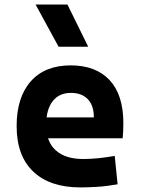

<svg xmlns="http://www.w3.org/2000/svg" viewBox="-20 -815 626 845"><path d="M334 9.8Q199.6 9.8 126.4 -59.8Q53.2 -129.4 53.2 -259.8Q53.2 -386.7 115.4 -457Q177.6 -527.3 291 -527.3Q401.8 -527.3 462.4 -462.4Q522.9 -397.4 522.9 -273.4Q522.9 -238.3 519.9 -206.5H140.1V-298.3H393.1Q393.1 -350.5 366.5 -378.4Q339.8 -406.2 292 -406.2Q240.2 -406.2 211.7 -369.4Q183.1 -332.5 183.1 -264.6Q183.1 -191.5 225.4 -153.4Q267.7 -115.2 345.7 -115.2Q380.9 -115.2 415.1 -118.9Q449.2 -122.6 484.9 -128.9L497.6 -3.9Q448 4.9 406.8 7.3Q365.6 9.8 334 9.8ZM237.8 -609.4 136.7 -794.9H276.9L368.2 -609.4Z"/></svg>

Font: Cascadia Code
Style: Regular
Weight: 400
Monospace: yes
Designer: Aaron Bell
Foundry: Saja Typeworks
Version: Version 2106.017